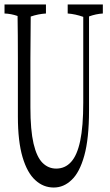

<svg xmlns="http://www.w3.org/2000/svg" viewBox="-31 -836 492 862"><path d="M430.7 -815.9Q430.7 -800.8 430.7 -775.4Q399.4 -773.4 368.7 -762.2Q368.7 -553.7 368.7 -340.3Q368.7 -213.4 347.4 -137.2Q326.2 -61 290 -27.8Q254.9 5.9 210.4 5.9Q163.6 5.9 127.9 -26.9Q91.3 -59.6 70.3 -130.4Q49.3 -201.2 49.3 -313Q49.3 -442.4 49.3 -570.8Q49.3 -681.6 47.9 -764.2Q18.6 -774.4 -10.7 -775.4Q-10.7 -800.3 -10.7 -815.9H175.3Q175.3 -800.8 175.3 -775.4Q141.1 -773.4 106.9 -761.7Q105.5 -642.1 105.5 -574.7Q105.5 -469.2 105.5 -354Q105.5 -252 119.6 -191.4Q133.8 -130.9 159.9 -105Q186 -79.1 221.2 -79.1Q261.2 -79.1 288.1 -108.9Q315.4 -138.7 329.1 -203.6Q342.8 -268.6 342.8 -375Q342.8 -572.3 342.8 -760.3Q307.1 -772.9 272.9 -775.4Q272.9 -800.3 272.9 -815.9Z"/></svg>

Font: Scarab Serif
Style: Condensed-Light
Weight: 300
Designer: John Roberts
Foundry: Scarab
Version: 1.0